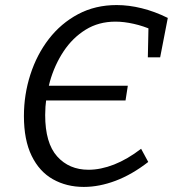

<svg xmlns="http://www.w3.org/2000/svg" viewBox="-20 -727 684 756"><path d="M155.9 -331.5 164.9 -389.4H483.3L474.3 -331.5ZM310 9Q242 9 188.4 -21.2Q134.9 -51.3 104.6 -113.5Q74.2 -175.7 74.2 -270.1Q74.2 -354.7 99.6 -433.4Q124.9 -512.1 172.4 -573.6Q219.9 -635.1 287.4 -671.1Q354.9 -707.1 439.3 -707.1Q487.3 -707.1 538.1 -694.5Q589 -682 640.7 -656.4L610.6 -501.2H562.1L564.7 -623.5L579.8 -608.8Q545.1 -624.5 506.7 -633.1Q468.2 -641.8 434.6 -641.8Q368.4 -641.8 317.1 -610Q265.8 -578.2 230.3 -524.7Q194.9 -471.2 176.4 -405.8Q157.9 -340.3 157.9 -274.1Q157.9 -163.8 205 -111.2Q252.1 -58.6 328.4 -58.6Q376.7 -58.6 429.3 -79.2Q481.9 -99.9 535.6 -141.2L563.7 -89.3Q499.7 -39.6 435.3 -15.3Q371 9 310 9Z"/></svg>

Font: Bitter Thin
Style: Italic
Weight: 100
Italic angle: -9°
Designer: Sol Matas, and Bitter project Authors
Foundry: Sol Matas
Version: Version 2.002